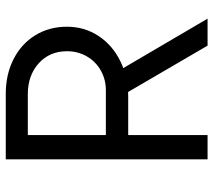

<svg xmlns="http://www.w3.org/2000/svg" viewBox="-57 -683 740 666"><g transform="rotate(-90 313.0 -350.0)"><path d="M93.3 -700H320.8Q388 -700 441.2 -672.8Q494.3 -645.7 523.8 -597.5Q553.3 -549.3 553.3 -487.8Q553.3 -427 521.3 -378.3Q489.3 -329.7 433.7 -302.5Q378 -275.3 310 -275.3H177.5V0H93.3ZM320 -287.5 387.3 -330.7 581.3 0H487.7ZM468.3 -487.8Q468.3 -547.8 426.4 -585.7Q384.5 -623.5 319.2 -623.5H177.5V-352.8H333.3Q370 -352.8 401.1 -370.2Q432.2 -387.5 450.2 -418.5Q468.3 -449.5 468.3 -487.8Z"/></g></svg>

Font: Oak Sans Light
Style: Regular
Weight: 400
Designer: Erik Kennedy, Walven
Foundry: Erik Kennedy, Walven
Version: Version 1.100;Glyphs 3.1.2 (3151)